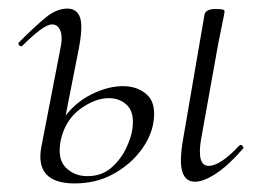

<svg xmlns="http://www.w3.org/2000/svg" viewBox="-20 -415 603 448"><path d="M435 9Q413 9 405.5 -14Q398 -37 407 -89L457 -380Q459 -394 483 -394Q497 -394 500.5 -392.5Q504 -391 504 -388Q504 -385 499 -361.5Q494 -338 489 -312L449 -89Q439 -28 467 -28Q494 -28 538 -75Q542 -79 546 -74.5Q550 -70 546 -67Q513 -29 484 -10Q455 9 435 9ZM154 13Q107 13 87.5 -9Q68 -31 77 -75L120 -297Q127 -328 121 -343Q115 -358 102 -358Q91 -358 73.5 -345Q56 -332 33 -309Q29 -305 25 -309Q21 -313 25 -317Q61 -353 86.5 -374Q112 -395 137 -395Q160 -395 167 -373.5Q174 -352 163 -297L122 -89Q113 -45 133 -24.5Q153 -4 184 -4Q217 -4 239.5 -23.5Q262 -43 274.5 -69.5Q287 -96 289 -115Q294 -152 277 -169Q260 -186 234 -186Q202 -186 167.5 -161Q133 -136 122 -89L109 -90Q117 -129 142.5 -156.5Q168 -184 202 -199Q236 -214 267 -214Q301 -214 323 -194Q345 -174 338 -130Q333 -96 308 -63Q283 -30 243.5 -8.5Q204 13 154 13Z"/></svg>

Font: Cormorant Infant Light
Style: Italic
Weight: 300
Italic angle: -10°
Designer: Christian Thalmann (Catharsis Fonts)
Foundry: Catharsis Fonts
Version: Version 4.001